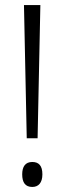

<svg xmlns="http://www.w3.org/2000/svg" viewBox="-20 -734 255 761"><path d="M129 -186 140 -714H75L86 -186ZM68 -43C68 -11 80 7 108 7C132 7 148 -9 148 -43C148 -77 134 -92 108 -92C80 -92 68 -73 68 -43Z"/></svg>

Font: Noto Sans Lao ExtraCondensed Light
Style: Regular
Weight: 300
Width: 2
Designer: Monotype Design Team
Foundry: Monotype Imaging Inc.
Version: Version 2.003